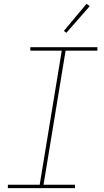

<svg xmlns="http://www.w3.org/2000/svg" viewBox="-20 -981 540 1001"><path d="M21 0V-18H187L302 -717H138V-735H488V-717H322L207 -18H371V0ZM326 -810 313 -820 431 -961 448 -949Z"/></svg>

Font: Iosevka Curly Thin
Style: Italic
Weight: 100
Italic angle: -9°
Monospace: yes
Designer: Belleve Invis
Foundry: Belleve Invis
Version: Version 22.1.2; ttfautohint (v1.8.4)